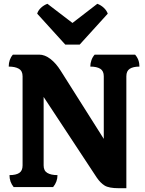

<svg xmlns="http://www.w3.org/2000/svg" viewBox="-20 -986 764 1012"><path d="M606 6Q554 6 531.5 -8Q509 -22 490 -50L210 -475V-114Q210 -86 229.5 -74.5Q249 -63 283 -63Q283 -28 260 0H52Q30 -27 30 -63Q64 -63 81.5 -74.5Q99 -86 99 -114V-584Q99 -612 79.5 -623.5Q60 -635 26 -635Q26 -673 48 -698H187Q216 -698 245.5 -675.5Q275 -653 300 -613L527 -254V-584Q527 -612 508.5 -623.5Q490 -635 456 -635Q456 -652 462 -669Q468 -686 479 -698H692Q715 -672 715 -635Q682 -635 664 -623.5Q646 -612 646 -584V6ZM324 -751 176 -914Q181 -931 196 -945Q211 -959 230 -966L362 -865L493 -966Q512 -959 527 -945Q542 -931 548 -914L400 -751Z"/></svg>

Font: Calistoga
Style: Regular
Weight: 400
Designer: Yvonne Schuttler, Eben Sorkin
Foundry: www.sorkintype.com
Version: Version 1.010; ttfautohint (v1.8.4.7-5d5b)